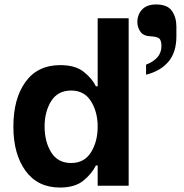

<svg xmlns="http://www.w3.org/2000/svg" viewBox="-20 -833 824 861"><path d="M40 -265Q40 -391 94.5 -466Q149 -541 250 -541Q318 -541 356 -510.5Q394 -480 410 -446H418V-751H557V0H418V-91H410Q392 -54 354 -23Q316 8 249 8Q149 8 94.5 -67Q40 -142 40 -265ZM418 -265Q418 -331 388 -379Q358 -427 299 -427Q239 -427 209.5 -379.5Q180 -332 180 -266Q180 -198 209.5 -150Q239 -102 299 -102Q358 -102 388 -150Q418 -198 418 -265ZM635 -543Q704 -570 704 -626Q704 -654 692.5 -661.5Q681 -669 658 -670Q623 -671 609.5 -691Q596 -711 596 -734Q596 -768 617.5 -790.5Q639 -813 680 -813Q731 -813 751 -784Q771 -755 771 -714V-670Q771 -598 735 -556Q699 -514 635 -498Z"/></svg>

Font: Be Vietnam
Style: Bold
Weight: 700
Designer: Gabriel Lam
Foundry: TypeRant
Version: Version 4.000